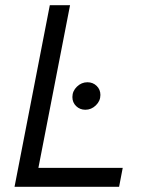

<svg xmlns="http://www.w3.org/2000/svg" viewBox="-20 -720 548 740"><path d="M250 -700 128 -73H453L439 0H36L172 -700ZM259 -346Q259 -369 276.5 -386Q294 -403 317 -403Q338 -403 352.5 -389Q367 -375 367 -354Q367 -331 349.5 -314Q332 -297 309 -297Q288 -297 273.5 -311Q259 -325 259 -346Z"/></svg>

Font: MedMera Sans
Style: Italic
Weight: 400
Italic angle: -11°
Designer: Kasper Nordkvist
Foundry: UNCUT.wtf
Version: Version 1.300